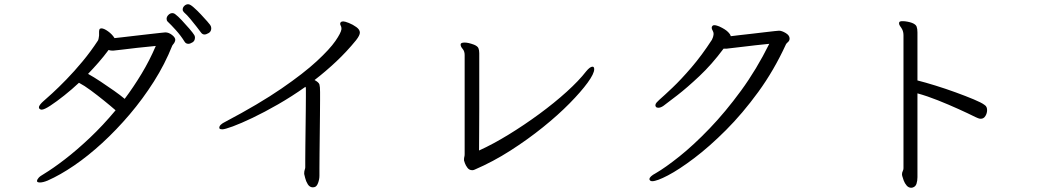

<svg xmlns="http://www.w3.org/2000/svg" viewBox="-20 -826 4920 907"><path d="M978 -693Q978 -677 966 -670Q954 -663 946 -663Q936 -663 929 -673Q922 -683 908.5 -700Q895 -717 879.5 -736Q864 -755 849 -768Q843 -774 843 -781Q843 -791 851 -798.5Q859 -806 869 -806Q878 -806 894.5 -791.5Q911 -777 928.5 -758.5Q946 -740 959 -725Q972 -710 973 -708Q978 -700 978 -693ZM901 -649Q901 -633 889.5 -626Q878 -619 870 -619Q858 -619 852 -629Q834 -658 811 -683.5Q788 -709 772 -724Q767 -729 767 -737Q767 -747 775.5 -755.5Q784 -764 794 -764Q802 -764 809 -758Q820 -750 838.5 -730.5Q857 -711 874.5 -690.5Q892 -670 898 -660Q901 -654 901 -649ZM155 28Q155 23 162 14.5Q169 6 187 -4Q230 -30 286 -73Q342 -116 404 -174.5Q466 -233 526 -305Q502 -326 471 -351Q440 -376 409 -399Q378 -422 353 -435Q320 -404 283.5 -375Q247 -346 218 -327Q189 -308 177 -308Q170 -308 165 -314Q164 -315 164 -319Q164 -325 170.5 -333Q177 -341 184 -347Q198 -359 227 -385.5Q256 -412 293.5 -450.5Q331 -489 370 -536Q409 -583 443 -635Q445 -639 446 -645Q447 -651 448 -658V-677Q448 -686 452 -690Q456 -692 459 -692Q471 -692 490.5 -678Q510 -664 521 -646Q531 -647 557.5 -650Q584 -653 617.5 -657Q651 -661 682.5 -664.5Q714 -668 736 -670.5Q758 -673 761 -673Q777 -673 792.5 -661Q808 -649 808 -638Q808 -635 807 -632Q806 -629 804 -625Q802 -621 799 -618Q796 -615 794 -611Q759 -523 707 -441Q655 -359 592.5 -285.5Q530 -212 463 -150.5Q396 -89 330 -44Q264 1 205 27Q183 36 169 36Q157 36 155 31ZM509 -587Q501 -587 493 -590Q470 -559 445.5 -531Q421 -503 396 -477Q423 -462 455.5 -440.5Q488 -419 518.5 -397.5Q549 -376 569 -359Q611 -415 649 -478Q687 -541 716 -609Q670 -605 628 -600Q586 -595 556.5 -591.5Q527 -588 516 -587Z M1417 -7Q1417 -17 1419.5 -24Q1422 -31 1422 -35Q1422 -41 1422 -68Q1422 -95 1422.5 -135Q1423 -175 1423.5 -219Q1424 -263 1424.5 -302.5Q1425 -342 1425 -368Q1425 -394 1425 -398Q1425 -403 1425 -407.5Q1425 -412 1423 -416Q1358 -370 1293.5 -333Q1229 -296 1173.5 -269.5Q1118 -243 1080 -229Q1042 -215 1030 -215Q1020 -215 1017 -219Q1016 -220 1016 -223Q1016 -237 1045 -251Q1204 -335 1309.5 -407.5Q1415 -480 1476.5 -537Q1538 -594 1564.5 -632.5Q1591 -671 1593 -688V-691Q1593 -699 1590 -704Q1587 -709 1587 -714Q1587 -718 1589 -720Q1593 -725 1601 -725Q1609 -725 1628 -717.5Q1647 -710 1663.5 -698Q1680 -686 1680 -672Q1680 -659 1662 -636Q1618 -582 1568 -535Q1518 -488 1466 -448Q1486 -437 1489 -427Q1492 -417 1492 -391Q1492 -384 1492 -354Q1492 -324 1491.5 -281Q1491 -238 1490.5 -191Q1490 -144 1489.5 -101.5Q1489 -59 1489 -30.5Q1489 -2 1489 4Q1489 21 1482.5 38.5Q1476 56 1465 58Q1462 59 1458 59Q1443 59 1434 44.5Q1425 30 1421.5 14.5Q1418 -1 1417 -4Z M2172 -73Q2172 -80 2173.5 -85Q2175 -90 2175 -98V-566Q2175 -584 2165.5 -595Q2156 -606 2156 -615V-616Q2156 -625 2175 -625Q2192 -625 2219 -615Q2236 -608 2240 -598.5Q2244 -589 2244 -575V-553Q2244 -546 2244 -510.5Q2244 -475 2244 -422Q2244 -369 2244 -311Q2244 -253 2243.5 -201Q2243 -149 2243 -115Q2309 -145 2382.5 -190Q2456 -235 2527.5 -287.5Q2599 -340 2657 -392.5Q2715 -445 2749 -489Q2767 -511 2779 -511Q2787 -511 2787 -499Q2787 -478 2756 -435.5Q2725 -393 2671 -338Q2617 -283 2545 -225Q2473 -167 2391 -114.5Q2309 -62 2223 -25Q2217 -22 2211 -22Q2197 -22 2188.5 -33Q2180 -44 2176 -55.5Q2172 -67 2172 -68Z M3398 -596Q3343 -522 3284 -466.5Q3225 -411 3179 -375.5Q3133 -340 3114 -326Q3101 -317 3090 -317Q3082 -317 3079 -321Q3076 -324 3076 -329Q3076 -335 3082 -342Q3088 -349 3094 -354Q3117 -374 3157 -412Q3197 -450 3246 -507Q3295 -564 3343 -638Q3346 -644 3348 -650Q3350 -656 3351 -665V-666Q3351 -674 3346.5 -681.5Q3342 -689 3342 -695Q3342 -701 3347 -705Q3349 -707 3355 -707Q3361 -707 3368 -704.5Q3375 -702 3378 -701Q3406 -688 3418.5 -675.5Q3431 -663 3432 -655Q3447 -657 3473.5 -660Q3500 -663 3531 -666.5Q3562 -670 3590.5 -673.5Q3619 -677 3638.5 -679Q3658 -681 3660 -681Q3673 -681 3691.5 -670Q3710 -659 3710 -644Q3710 -634 3702.5 -627.5Q3695 -621 3693 -617Q3636 -493 3562 -391.5Q3488 -290 3409.5 -211.5Q3331 -133 3259.5 -79Q3188 -25 3135.5 2.5Q3083 30 3061 30Q3054 30 3051.5 27Q3049 24 3049 24Q3048 23 3048 20Q3048 8 3078 -8Q3123 -34 3189.5 -87Q3256 -140 3331.5 -218.5Q3407 -297 3480.5 -397.5Q3554 -498 3614 -619Q3544 -612 3497 -606Q3450 -600 3420 -597Q3416 -596 3412 -596Q3408 -596 3404 -596Z M4248 -659Q4248 -675 4242 -687Q4238 -695 4232.5 -702Q4227 -709 4227 -716Q4227 -719 4228 -721Q4230 -726 4244 -726Q4255 -726 4267.5 -723.5Q4280 -721 4288 -718Q4306 -711 4310 -700.5Q4314 -690 4314 -673V-446Q4350 -437 4398.5 -422Q4447 -407 4495 -389.5Q4543 -372 4580 -356.5Q4617 -341 4630 -331Q4638 -326 4640.5 -319.5Q4643 -313 4643 -306Q4643 -291 4635 -278Q4627 -265 4613 -265Q4606 -265 4599.5 -268Q4593 -271 4588 -273Q4554 -290 4507.5 -311Q4461 -332 4411 -352Q4361 -372 4314 -385V11Q4314 28 4309.5 42Q4305 56 4291 60Q4289 61 4285 61Q4272 61 4263 50.5Q4254 40 4249 26.5Q4244 13 4242 5Q4241 2 4241 -2Q4241 -11 4244.5 -17.5Q4248 -24 4248 -31Z"/></svg>

Font: Moon Stars Kai T HW
Style: Regular
Weight: 400
Designer: GuiWonder
Version: Version 1.101